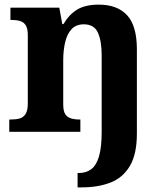

<svg xmlns="http://www.w3.org/2000/svg" viewBox="-20 -569 707 829"><path d="M315 240V178H321Q352 178 374 161.5Q396 145 407.5 106Q419 67 419 0V-329Q419 -393 402.5 -428.5Q386 -464 342 -464Q308 -464 288.5 -442.5Q269 -421 261 -385.5Q253 -350 253 -309V-118Q253 -90 261.5 -76.5Q270 -63 286 -58Q302 -53 324 -53H327V0H20V-53H26Q49 -53 65 -57.5Q81 -62 90.5 -77Q100 -92 100 -122V-418Q100 -446 91 -460Q82 -474 66 -478.5Q50 -483 28 -483H25V-536H236L249 -465H254Q278 -506 313 -527.5Q348 -549 407 -549Q486 -549 528.5 -503.5Q571 -458 571 -356V8Q571 97 540.5 148Q510 199 456.5 219.5Q403 240 334 240Z"/></svg>

Font: Noto Serif Myanmar
Style: Regular
Weight: 400
Designer: Ben Mitchell and the Monotype Design Team
Foundry: Monotype Imaging Inc.
Version: Version 2.106